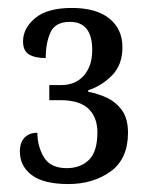

<svg xmlns="http://www.w3.org/2000/svg" viewBox="-20 -843 381 483"><path d="M152 -380Q90 -380 60 -402.5Q30 -425 30 -462Q30 -485 42 -497Q54 -509 74 -509Q74 -475 90.5 -447.5Q107 -420 148 -420Q182 -420 203.5 -440.5Q225 -461 225 -510Q225 -548 202.5 -569.5Q180 -591 132 -591H104V-629H134Q170 -629 191 -653Q212 -677 212 -717Q212 -788 156 -788Q119 -788 107 -761.5Q95 -735 95 -697Q68 -697 53 -706Q38 -715 38 -739Q38 -772 68.5 -797.5Q99 -823 161 -823Q222 -823 255 -796.5Q288 -770 288 -724Q288 -680 262 -653.5Q236 -627 202 -616V-612Q225 -608 248 -597.5Q271 -587 286.5 -566Q302 -545 302 -509Q302 -443 258 -411.5Q214 -380 152 -380Z"/></svg>

Font: Noto Serif Tamil Condensed
Style: Regular
Weight: 400
Width: 3
Designer: Indian Type Foundry, Tom Grace, and the Monotype Design Team
Foundry: Monotype Imaging Inc.
Version: Version 2.004